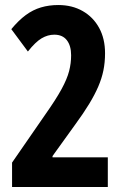

<svg xmlns="http://www.w3.org/2000/svg" viewBox="-20 -744 499 764"><path d="M409 0H28V-97L160 -288Q203 -349 225 -389.5Q247 -430 255 -461Q263 -492 263 -524Q263 -562 246 -584Q229 -606 196 -606Q170 -606 145.5 -591.5Q121 -577 91 -539L25 -628Q54 -663 82.5 -684Q111 -705 143 -714.5Q175 -724 212 -724Q267 -724 309 -700Q351 -676 374.5 -633Q398 -590 398 -532Q398 -496 391.5 -464Q385 -432 371 -399.5Q357 -367 334.5 -330Q312 -293 279 -248L189 -123V-118H409Z"/></svg>

Font: Noto Sans Display ExtraCondensed
Style: Bold
Weight: 700
Width: 2
Designer: Monotype Design Team
Foundry: Monotype Imaging Inc.
Version: Version 2.003